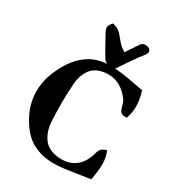

<svg xmlns="http://www.w3.org/2000/svg" viewBox="-238 -1183 1213 1324"><g transform="rotate(30 368.0 -520.5)"><path d="M606.9 -192.9Q607.4 -195.3 609.9 -204.3Q612.3 -213.4 613.5 -216.8Q614.7 -220.2 618.2 -227.8Q621.6 -235.4 625.5 -239.3Q629.4 -243.2 635.5 -248.3Q641.6 -253.4 650.1 -257.1Q658.7 -260.7 669.9 -263.2Q689.9 -216.8 689.9 -161.1Q689.9 -146.5 688.5 -129.2Q687 -111.8 685.3 -99.4Q683.6 -86.9 680.4 -66.4Q677.2 -45.9 675.8 -35.2Q643.1 -31.2 585.9 -21.7Q528.8 -12.2 481.4 -6.1Q434.1 0 394 0Q302.7 0 230.5 -37.1Q158.2 -74.2 104 -166Q43.9 -265.6 43.9 -373Q43.9 -490.2 116.2 -610.8Q150.4 -668.9 192.9 -706.1Q235.4 -743.2 278.1 -759.3Q320.8 -775.4 372.1 -778.8Q352.5 -788.1 344.2 -803.2Q320.3 -839.8 263.2 -945.8Q243.2 -979 243.2 -997.1Q243.2 -1014.6 268.1 -1041Q291.5 -1036.6 309.8 -1025.4Q328.1 -1014.2 341.3 -999.3Q354.5 -984.4 366.7 -968.8Q378.9 -953.1 396.7 -936.3Q414.6 -919.4 436 -908.2Q439.5 -914.6 447 -926Q454.6 -937.5 458 -942.9Q467.8 -955.6 497.1 -1001Q510.3 -1024.9 536.1 -1024.9Q544.9 -1024.9 555.2 -1022Q580.1 -1015.6 580.1 -994.1Q580.1 -984.4 575.2 -976.1Q570.3 -966.3 556.4 -949.7Q542.5 -933.1 539.1 -928.2Q467.8 -826.7 448.2 -795.9Q442.9 -786.6 435.1 -778.8Q461.9 -777.3 494.6 -773.2Q527.3 -769 550.8 -764.6Q574.2 -760.3 613.5 -752.9Q652.8 -745.6 671.9 -742.2Q691.9 -678.2 691.9 -623Q691.9 -572.3 674.8 -525.9Q653.3 -523.4 639.4 -528.8Q625.5 -534.2 619.4 -545.7Q613.3 -557.1 609.9 -569.3Q606.4 -581.5 602.5 -596.2Q598.6 -610.8 592.8 -619.1Q522 -721.2 415 -721.2Q390.1 -721.2 368.2 -715.8Q308.6 -703.1 277.3 -657.5Q246.1 -611.8 241.2 -546.9Q234.9 -464.4 234.9 -393.1Q234.9 -314.5 238.8 -252Q240.7 -209.5 251.2 -175Q261.7 -140.6 283 -112.1Q304.2 -83.5 341.3 -67.6Q378.4 -51.8 429.2 -51.8Q494.1 -51.8 539.8 -87.9Q585.4 -124 606.9 -192.9Z"/></g></svg>

Font: Sonetni venez
Style: Regular
Weight: 400
Designer: Alja Herlah
Foundry: Type Salon
Version: Version 1.000;hotconv 1.0.109;makeotfexe 2.5.65596